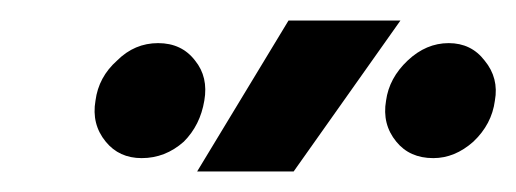

<svg xmlns="http://www.w3.org/2000/svg" viewBox="-20 -764 503 187"><path d="M172 -597H266L370 -744H261ZM134 -722Q111 -722 94 -705Q76 -689 73 -666Q69 -643 83 -626Q96 -610 118 -610Q141 -610 159 -626Q175 -642 179 -666Q183 -689 170 -705Q157 -722 134 -722ZM417 -722Q395 -722 377 -705Q359 -688 356 -666Q352 -643 366 -626Q379 -610 402 -610Q423 -610 441 -626Q459 -643 462 -666Q466 -688 452 -705Q439 -722 417 -722Z"/></svg>

Font: Unageo
Style: Medium-Italic
Weight: 500
Designer: Richard Sepsi
Foundry: Richard Sepsi
Version: Version 2.000